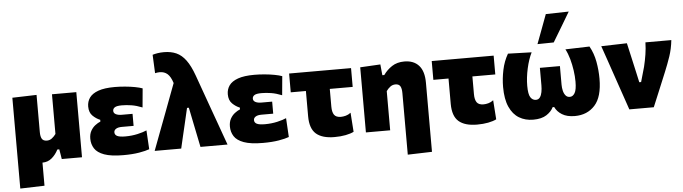

<svg xmlns="http://www.w3.org/2000/svg" viewBox="-55 -1029 5232 1470"><g transform="rotate(-5 2561.0 -294.0)"><path d="M48 197.5V-500.5L234.5 -506V-220.5Q234.5 -185.5 245.2 -168Q256 -150.5 283.5 -150.5Q305 -150.5 322.2 -163.8Q339.5 -177 352.5 -195.5V-500.5H539.5V0H384Q381 -18.5 378 -37.5Q374.5 -56.5 371.5 -75.5H356.5Q337 -37 306.5 -11.2Q276 14.5 234.5 14.5V192Z M857.5 11.5Q763 11.5 710.2 -7.8Q657.5 -27 636.2 -60.5Q615 -94 615 -136Q615 -171 628.8 -195.8Q642.5 -220.5 663 -236.2Q683.5 -252 703.5 -260V-273.5Q673 -285.5 646.8 -311Q620.5 -336.5 620.5 -383Q620.5 -421 641.2 -450.5Q662 -480 709.2 -497Q756.5 -514 835.5 -514Q874 -514 915 -510.2Q956 -506.5 991.2 -499.8Q1026.5 -493 1048 -485L1034.5 -339.5Q989.5 -357.5 951 -363.5Q912.5 -369.5 878 -369.5Q838.5 -369.5 823.5 -359.5Q808.5 -349.5 808.5 -333Q808.5 -315.5 825.8 -306.5Q843 -297.5 872 -297.5H954V-205H864Q834.5 -205 818.8 -195Q803 -185 803 -168.5Q803 -149 821.8 -139.5Q840.5 -130 884.5 -130Q934.5 -130 979.2 -140.2Q1024 -150.5 1049 -162L1057.5 -16.5Q1030 -6 978.8 2.8Q927.5 11.5 857.5 11.5Z M1098 0Q1123.5 -68 1151 -141Q1178.5 -214 1204.5 -282.5Q1224 -335 1245.5 -392Q1267 -449 1288 -505Q1272.5 -554.5 1248.5 -575.8Q1224.5 -597 1188.5 -597Q1172 -597 1153 -592.5L1146.5 -734.5Q1163.5 -740 1186 -743.5Q1208.5 -747 1234 -747Q1288 -747 1329 -728.8Q1370 -710.5 1402.2 -666.8Q1434.5 -623 1461.5 -547.5L1560 -272.5Q1583 -209 1599.5 -163Q1616 -117 1629.5 -79Q1643 -41 1658 0H1450Q1440.5 -46 1431 -93Q1421.5 -139.5 1412 -186L1387.5 -306.5H1373.5L1345 -184Q1333.5 -136 1323 -90.5Q1312.5 -45 1302 0Z M1930.5 11.5Q1836 11.5 1783.2 -7.8Q1730.5 -27 1709.2 -60.5Q1688 -94 1688 -136Q1688 -171 1701.8 -195.8Q1715.5 -220.5 1736 -236.2Q1756.5 -252 1776.5 -260V-273.5Q1746 -285.5 1719.8 -311Q1693.5 -336.5 1693.5 -383Q1693.5 -421 1714.2 -450.5Q1735 -480 1782.2 -497Q1829.5 -514 1908.5 -514Q1947 -514 1988 -510.2Q2029 -506.5 2064.2 -499.8Q2099.5 -493 2121 -485L2107.5 -339.5Q2062.5 -357.5 2024 -363.5Q1985.5 -369.5 1951 -369.5Q1911.5 -369.5 1896.5 -359.5Q1881.5 -349.5 1881.5 -333Q1881.5 -315.5 1898.8 -306.5Q1916 -297.5 1945 -297.5H2027V-205H1937Q1907.5 -205 1891.8 -195Q1876 -185 1876 -168.5Q1876 -149 1894.8 -139.5Q1913.5 -130 1957.5 -130Q2007.5 -130 2052.2 -140.2Q2097 -150.5 2122 -162L2130.5 -16.5Q2103 -6 2051.8 2.8Q2000.5 11.5 1930.5 11.5Z M2479.5 14.5Q2385.5 14.5 2338.5 -26.2Q2291.5 -67 2291.5 -161.5V-356H2175V-500.5H2651V-356H2475V-219.5Q2475 -178.5 2489.5 -157Q2504 -135.5 2542 -135.5Q2558.5 -135.5 2578.8 -140.8Q2599 -146 2617.5 -160.5L2628 -13Q2603.5 -0.5 2565 7Q2526.5 14.5 2479.5 14.5Z M3026 197.5V-276Q3026 -311 3015.5 -328.8Q3005 -346.5 2978.5 -346.5Q2956 -346.5 2938.5 -333.2Q2921 -320 2908 -301V0H2721.5V-500.5L2877 -509L2885 -425.5H2900Q2926.5 -463.5 2966 -489.5Q3005.5 -515.5 3061.5 -515.5Q3133.5 -515.5 3173 -471.5Q3212.5 -427.5 3212.5 -339V192Z M3575.5 14.5Q3481.5 14.5 3434.5 -26.2Q3387.5 -67 3387.5 -161.5V-356H3271V-500.5H3747V-356H3571V-219.5Q3571 -178.5 3585.5 -157Q3600 -135.5 3638 -135.5Q3654.5 -135.5 3674.8 -140.8Q3695 -146 3713.5 -160.5L3724 -13Q3699.5 -0.5 3661 7Q3622.5 14.5 3575.5 14.5Z M4007 14.5Q3945.5 14.5 3898.5 -13.8Q3851.5 -42 3824.8 -101.5Q3798 -161 3798 -254.5Q3798 -319 3811.8 -385Q3825.5 -451 3857.5 -506L4039 -500.5Q4014 -450 3998.5 -380.5Q3983 -311 3983 -248Q3983 -182.5 3998.8 -158.8Q4014.5 -135 4040 -135Q4060 -135 4071.2 -150.5Q4082.5 -166 4087 -190.5Q4091.5 -215 4091.5 -242V-376.5H4245.5V-233.5Q4245.5 -210 4250.8 -187.5Q4256 -165 4268.2 -150Q4280.5 -135 4301 -135Q4324 -135 4339 -160.2Q4354 -185.5 4354 -248Q4354 -288 4347.5 -333.8Q4341 -379.5 4328.8 -423.2Q4316.5 -467 4298.5 -500.5L4484 -506Q4515 -451 4527 -385Q4539 -319 4539 -254.5Q4539 -114 4480.5 -49.8Q4422 14.5 4326.5 14.5Q4266.5 14.5 4228.5 -9Q4190.5 -32.5 4174.5 -68H4162.5Q4147 -35 4109 -10.2Q4071 14.5 4007 14.5ZM4089 -559Q4110 -615 4131 -671Q4151.5 -727 4172.5 -782.5L4349 -786.5Q4314 -728 4280.5 -671.5Q4246.5 -615 4214 -561Z M4746 0Q4730 -47 4713.5 -95Q4697 -143 4681 -189.5L4650.5 -278.5Q4631.5 -333.5 4612.5 -389.5Q4593 -445.5 4574 -500.5L4771.5 -506Q4783 -455.5 4797.5 -391Q4812 -326.5 4825 -268.5L4840 -200.5H4854L4886.5 -314.5Q4898 -361.5 4905.2 -407.8Q4912.5 -454 4913.5 -500.5H5112.5Q5105.5 -434 5085.8 -376Q5066 -318 5043 -262.5Q5016 -197 4988.2 -130.2Q4960.5 -63.5 4934 0Z"/></g></svg>

Font: Heraclito ExtraBold
Style: Regular
Weight: 800
Designer: Kostas Bartsokas (font) & Cristiano Sobral (main changes)
Foundry: Kostas Bartsokas (font) & Cristiano Sobral (main changes)
Version: Version 1.00;July 8, 2020;FontCreator 13.0.0.2655 64-bit